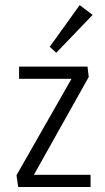

<svg xmlns="http://www.w3.org/2000/svg" viewBox="-20 -747 418 767"><path d="M52.7 0 45.9 -46.9 279.3 -456.1 288.6 -432.1H56.2V-481H329.6L334.5 -439.5L102.1 -24.9L92.8 -48.8H341.8V0ZM204.6 -536.1 178.7 -560.1 298.3 -726.6 350.1 -687.5Z"/></svg>

Font: Anaheim
Style: Regular
Weight: 400
Designer: Vernon Adams
Foundry: Vernon Adams
Version: Version 2.001